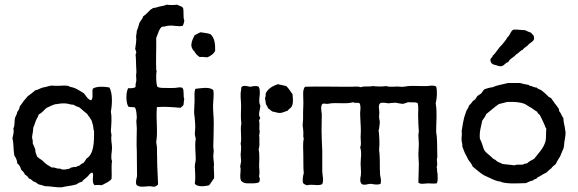

<svg xmlns="http://www.w3.org/2000/svg" viewBox="-20 -795 2473 821"><path d="M457 -30C459 -52 455 -83 459 -106C452 -123 459 -144 459 -163C459 -181 453 -199 457 -216L454 -235C456 -262 459 -293 454 -317C460 -350 462 -395 448 -421C426 -425 394 -427 377 -416C372 -402 381 -373 369 -366C354 -371 348 -385 339 -396C325 -404 310 -415 295 -420L279 -424L271 -428C254 -431 236 -427 218 -428C212 -428 207 -429 202 -429C193 -429 181 -424 175 -423L164 -421C152 -418 142 -410 131 -409C120 -400 110 -391 98 -383C93 -376 87 -370 81 -363C75 -355 71 -347 65 -341C63 -331 60 -323 54 -317C53 -306 47 -300 44 -290C41 -276 44 -256 37 -246C41 -232 36 -216 33 -204C39 -183 37 -153 41 -131C47 -121 53 -112 54 -96C63 -90 68 -80 71 -68C79 -63 83 -56 87 -48C94 -44 100 -40 103 -32C112 -30 117 -24 123 -19C132 -17 138 -12 144 -7C154 -5 163 -2 172 1C196 1 219 7 242 6C246 6 252 4 257 3C277 0 291 -2 308 -7C314 -12 321 -16 331 -18C336 -27 345 -31 352 -38C360 -44 363 -55 374 -57C381 -52 377 -41 377 -30C377 -18 377 -9 385 -3C397 -5 402 -4 415 -3C430 -11 447 -17 457 -30ZM372 -279C376 -266 380 -254 380 -238C382 -239 382 -238 382 -237C383 -185 381 -136 350 -117C346 -112 343 -105 339 -100C332 -96 325 -93 320 -87C314 -86 309 -84 305 -81C299 -80 292 -82 289 -79C281 -80 280 -73 273 -73C266 -72 262 -70 254 -70C242 -69 239 -76 227 -74C219 -76 212 -80 201 -79C189 -86 178 -92 169 -101C161 -111 148 -116 139 -125C136 -135 130 -142 131 -156C127 -165 124 -174 120 -182C121 -192 119 -199 117 -207C118 -221 122 -232 122 -248C126 -257 129 -267 133 -278C136 -287 143 -294 145 -305C159 -312 167 -323 178 -333C190 -338 201 -345 215 -349C229 -350 240 -354 256 -353C271 -353 280 -347 295 -347C301 -342 311 -339 319 -336C331 -327 341 -316 353 -308C355 -302 360 -298 363 -294C366 -289 368 -284 372 -279Z M762 -685C764 -693 768 -698 768 -708C762 -721 767 -745 763 -760C759 -769 745 -770 737 -775C724 -773 705 -773 692 -775C684 -770 673 -770 662 -767L648 -763C643 -761 637 -762 633 -760C630 -758 630 -754 626 -756C615 -746 605 -733 592 -725C590 -714 580 -706 576 -697L571 -679L565 -663C565 -655 563 -648 562 -641C564 -621 561 -604 558 -586C560 -581 562 -576 563 -570C562 -567 559 -564 560 -558C562 -545 561 -530 562 -515C562 -504 564 -490 563 -482C563 -478 561 -475 562 -471C562 -465 563 -458 563 -452C563 -447 561 -441 560 -436C559 -431 562 -424 557 -421C549 -418 540 -417 528 -418C518 -399 518 -360 528 -340C535 -334 552 -340 558 -334C564 -321 564 -306 565 -293C565 -288 563 -283 563 -277C563 -267 565 -257 565 -246C565 -217 563 -182 565 -150C566 -111 565 -75 566 -42C564 -31 559 -19 563 -6C577 12 608 -3 634 3C646 5 650 -2 656 -6C653 -57 651 -117 651 -167L648 -187C656 -236 646 -285 651 -337C682 -340 717 -337 752 -334C756 -339 763 -341 765 -348C766 -356 766 -365 768 -372C762 -384 769 -410 760 -419C752 -424 740 -420 727 -419C714 -418 700 -419 686 -419C673 -419 660 -419 653 -424C649 -433 649 -445 648 -455V-474C648 -480 649 -489 650 -492C650 -493 648 -494 648 -495C646 -543 649 -586 648 -633C656 -650 659 -671 673 -681C685 -680 691 -685 700 -685C725 -688 742 -679 762 -685Z M813 -9C825 5 852 2 872 -2C880 -6 881 -16 888 -21C888 -26 892 -28 895 -31C897 -35 894 -76 894 -84C894 -86 896 -86 895 -89C895 -102 892 -116 892 -130C892 -136 894 -142 894 -149C894 -155 892 -161 892 -168C893 -202 894 -238 894 -272C894 -295 891 -318 891 -340C891 -364 896 -388 892 -410C875 -425 840 -418 815 -415C810 -400 812 -383 812 -366C812 -350 810 -333 810 -316C810 -306 813 -294 813 -284C814 -273 815 -262 815 -251C815 -241 813 -231 813 -221L817 -201C812 -171 817 -142 817 -114C817 -104 813 -94 813 -84C814 -59 817 -34 813 -9ZM900 -577C901 -608 897 -633 881 -648C870 -654 852 -654 837 -657C829 -653 820 -649 812 -644C806 -631 799 -620 798 -602C799 -589 805 -581 812 -574C817 -564 825 -557 834 -551C847 -553 856 -550 867 -550C881 -556 893 -564 900 -577Z M1088 -16C1090 -20 1091 -23 1091 -30C1091 -34 1087 -39 1088 -44C1092 -60 1087 -76 1088 -91C1089 -110 1090 -140 1086 -157C1089 -166 1090 -176 1089 -186C1089 -193 1090 -206 1088 -216C1090 -220 1089 -228 1091 -233C1086 -244 1092 -263 1088 -277C1087 -284 1092 -286 1093 -291C1081 -305 1094 -327 1093 -345C1090 -347 1092 -352 1089 -354C1087 -371 1092 -389 1091 -403C1091 -410 1090 -418 1086 -424C1077 -430 1061 -426 1050 -424C1038 -426 1026 -431 1015 -425C1010 -422 1012 -415 1011 -410C1006 -388 1011 -366 1011 -342C1010 -316 1009 -290 1012 -266C1006 -243 1015 -204 1009 -181C1013 -165 1010 -149 1009 -134C1009 -124 1011 -115 1011 -105L1007 -83C1007 -80 1009 -76 1009 -72C1009 -53 1004 -38 1011 -22C1018 -14 1029 -10 1045 -11C1061 -11 1077 -10 1088 -16ZM1219 -331C1236 -341 1233 -368 1231 -392C1222 -404 1215 -417 1204 -427C1193 -430 1180 -432 1168 -435C1146 -427 1126 -417 1116 -395C1117 -386 1115 -380 1113 -373C1116 -367 1115 -356 1118 -348C1121 -343 1125 -337 1127 -331C1134 -328 1138 -322 1145 -318C1156 -317 1167 -311 1179 -312C1190 -313 1199 -319 1209 -321C1212 -324 1215 -328 1219 -331Z M1847 -11C1854 -20 1851 -38 1851 -53C1847 -63 1851 -71 1847 -80C1852 -91 1848 -103 1848 -115C1848 -117 1850 -119 1850 -123C1849 -148 1850 -179 1848 -206C1848 -216 1845 -224 1845 -233C1845 -274 1850 -315 1843 -353C1848 -372 1851 -405 1845 -425C1833 -432 1819 -428 1806 -427C1779 -426 1751 -429 1725 -427C1718 -426 1711 -424 1703 -424C1696 -423 1688 -425 1681 -425C1662 -425 1646 -422 1631 -427C1614 -424 1591 -425 1574 -427C1556 -423 1539 -428 1522 -422C1509 -427 1496 -424 1482 -424H1460C1398 -424 1342 -426 1284 -424C1273 -409 1277 -388 1277 -367C1278 -350 1276 -333 1276 -315V-287C1276 -277 1274 -267 1274 -258C1275 -250 1277 -241 1277 -233C1278 -222 1275 -211 1279 -202C1274 -181 1277 -156 1277 -132C1278 -106 1276 -80 1279 -55C1276 -44 1272 -26 1276 -12C1281 -8 1286 -3 1295 -3C1314 -9 1344 2 1358 -8C1365 -24 1359 -43 1358 -61V-150C1357 -179 1355 -208 1355 -236C1355 -260 1356 -286 1356 -307C1354 -321 1350 -342 1359 -351C1367 -354 1372 -350 1382 -351C1416 -359 1458 -348 1490 -358C1498 -352 1508 -358 1517 -354C1524 -342 1521 -328 1520 -313C1520 -289 1523 -259 1523 -236C1523 -227 1522 -218 1522 -209C1522 -193 1526 -178 1520 -165C1528 -143 1522 -118 1522 -94C1522 -78 1525 -62 1523 -45C1520 -33 1518 -16 1527 -8C1538 -1 1553 -9 1566 -9C1578 -7 1596 -3 1607 -9C1612 -22 1607 -35 1605 -49C1603 -82 1606 -119 1601 -153C1604 -179 1602 -213 1599 -238C1601 -243 1602 -248 1602 -254C1603 -259 1604 -267 1604 -272C1604 -280 1601 -287 1601 -295C1601 -301 1602 -308 1602 -315C1602 -328 1596 -343 1605 -353C1614 -359 1632 -354 1643 -353C1650 -356 1662 -354 1670 -356L1687 -353C1693 -352 1698 -351 1703 -351C1711 -352 1717 -356 1725 -358C1742 -356 1754 -360 1766 -354C1771 -335 1767 -315 1768 -295C1768 -285 1769 -275 1769 -265C1769 -254 1771 -243 1771 -233C1771 -228 1769 -223 1769 -217C1769 -204 1771 -191 1771 -178C1771 -163 1769 -150 1769 -135C1769 -121 1771 -107 1771 -93C1771 -68 1769 -36 1769 -14C1778 -6 1794 -10 1809 -11C1823 -11 1836 -9 1847 -11Z M2397 -236C2396 -256 2389 -270 2389 -290C2384 -297 2381 -303 2378 -310C2376 -314 2373 -316 2371 -320C2370 -324 2371 -328 2368 -332C2362 -339 2358 -347 2352 -353C2348 -361 2341 -367 2337 -375C2333 -378 2329 -379 2326 -381C2320 -386 2318 -390 2313 -394C2306 -399 2300 -406 2293 -410C2285 -414 2279 -415 2274 -421C2266 -420 2263 -424 2256 -425C2253 -429 2242 -426 2241 -432C2228 -434 2216 -436 2204 -440H2152C2130 -434 2105 -431 2086 -422C2074 -421 2064 -417 2053 -414C2046 -410 2043 -401 2037 -395C2031 -390 2022 -387 2018 -380C2015 -371 2008 -367 2001 -362C1997 -355 1991 -349 1985 -343C1984 -333 1977 -329 1974 -320C1970 -306 1964 -295 1962 -279C1958 -265 1957 -247 1954 -233C1957 -220 1952 -208 1954 -192C1955 -184 1958 -179 1957 -168L1968 -140C1969 -137 1970 -137 1971 -135L1982 -113C1988 -103 1997 -95 2001 -83C2016 -71 2031 -57 2047 -47C2052 -44 2059 -41 2066 -38C2080 -31 2099 -22 2114 -19C2116 -18 2119 -19 2121 -19L2125 -16C2156 -8 2191 -11 2229 -12C2239 -16 2247 -22 2259 -23C2262 -28 2268 -29 2274 -31C2277 -36 2282 -39 2288 -41C2297 -47 2307 -53 2318 -58C2323 -64 2330 -70 2337 -75C2342 -82 2349 -88 2356 -93C2361 -104 2368 -115 2375 -126L2390 -162C2393 -172 2392 -187 2395 -197C2397 -209 2399 -220 2398 -235C2398 -236 2398 -237 2397 -236ZM2313 -249C2315 -249 2314 -247 2315 -246C2316 -246 2316 -245 2316 -244C2314 -228 2316 -208 2313 -192C2304 -159 2282 -140 2264 -116C2253 -110 2241 -104 2233 -96C2225 -96 2220 -94 2215 -91C2202 -91 2188 -92 2179 -88C2162 -91 2146 -91 2127 -94C2127 -96 2126 -96 2125 -96C2118 -99 2109 -102 2103 -107C2099 -113 2089 -114 2084 -121C2074 -132 2060 -139 2051 -153C2047 -160 2045 -169 2042 -178C2039 -186 2036 -194 2032 -202C2029 -232 2037 -253 2042 -279C2048 -288 2055 -296 2059 -307C2077 -321 2094 -337 2113 -350L2149 -359C2179 -360 2204 -359 2225 -350C2234 -345 2243 -338 2252 -334C2260 -328 2268 -322 2277 -317C2279 -311 2283 -307 2288 -304C2297 -286 2306 -269 2313 -249ZM2263 -636C2263 -647 2254 -648 2251 -655C2242 -658 2233 -662 2225 -666C2209 -666 2188 -670 2175 -668C2162 -661 2161 -643 2150 -636C2144 -623 2134 -614 2126 -603C2111 -590 2102 -570 2087 -557C2086 -548 2076 -548 2077 -537C2078 -526 2085 -520 2094 -518C2106 -516 2114 -510 2124 -512C2137 -514 2141 -528 2153 -529C2156 -533 2157 -537 2161 -540C2169 -548 2180 -553 2187 -562C2198 -568 2204 -578 2216 -583C2222 -593 2235 -596 2241 -606C2250 -614 2268 -621 2263 -636Z"/></svg>

Font: FuturaRener
Style: Regular
Weight: 400
Designer: BSozoo
Foundry: BSozoo
Version: Version 1.0